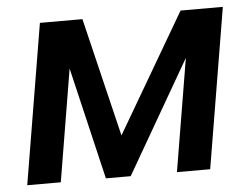

<svg xmlns="http://www.w3.org/2000/svg" viewBox="-44 -599 847 652"><g transform="rotate(-5 379.5 -272.5)"><path d="M356.9 -140.6 259.2 -545.5H114.3L23.4 0H137.8L201.3 -382.1L291.5 0H376.1L597.7 -383.9L533.7 0H647L737.9 -545.5H593.8Z"/></g></svg>

Font: Magic Ui Pro Semi Bold
Style: Italic
Weight: 600
Italic angle: -9.39999°
Designer: Stefan Endress, Andreas Faust
Version: Version 1.000;FEAKit 1.0